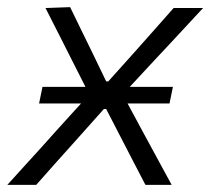

<svg xmlns="http://www.w3.org/2000/svg" viewBox="-42 -518 588 538"><path d="M-21.5 0Q8.5 -33 31 -57.8Q53.5 -82.5 73.5 -104.5Q93.5 -126.5 116 -152L185 -228H67.5L77 -274.5H197.5L160.5 -347.5Q141 -386 125 -417.8Q109 -449.5 85.5 -495.5L154.5 -498Q172 -462.5 186.2 -432.8Q200.5 -403 215.5 -373L255.5 -290H261.5L335.5 -372.5Q364 -404.5 388.8 -432.5Q413.5 -460.5 444.5 -495.5H527Q497 -463 475.5 -440Q454 -417 434.8 -396.2Q415.5 -375.5 392.5 -351L321.5 -274.5H442.5L433 -228H315.5L357 -151Q376.5 -115 395 -81Q413.5 -47 439 0H365.5Q348 -33.5 333.8 -61Q319.5 -88.5 302 -122.5L255.5 -212.5H249L171 -125Q140.5 -91 115.2 -62.8Q90 -34.5 59.5 0Z"/></svg>

Font: Commissioner Light
Style: Italic
Weight: 300
Italic angle: -12°
Designer: Kostas Bartsokas
Foundry: Kostas Bartsokas
Version: Version 1.000; ttfautohint (v1.8.3)